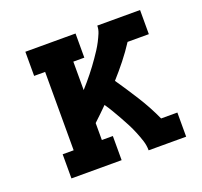

<svg xmlns="http://www.w3.org/2000/svg" viewBox="-98 -642 796 755"><g transform="rotate(-20 300.0 -265.0)"><path d="M79 0V-101H125V-429H79V-530H289V-429H243V-310Q254 -322 264.5 -334.5Q275 -347 285.5 -360Q296 -373 305.5 -386Q315 -399 324.5 -412.5Q334 -426 343 -440Q352 -454 359.5 -468.5Q367 -483 373.5 -498.5Q380 -514 380 -530H559V-429H470Q448 -395 423 -363.5Q398 -332 371 -302Q404 -254 435.5 -204Q467 -154 491 -101H559V0H402Q402 -21 395.5 -41Q389 -61 381 -80.5Q373 -100 363.5 -118.5Q354 -137 343.5 -155.5Q333 -174 322.5 -192Q312 -210 300 -227Q286 -213 272 -199.5Q258 -186 243 -172V-101H289V0Z"/></g></svg>

Font: Iosevka Curly Slab Extended
Style: Bold
Weight: 700
Width: 7
Monospace: yes
Designer: Belleve Invis
Foundry: Belleve Invis
Version: Version 11.1.0; ttfautohint (v1.8.3)